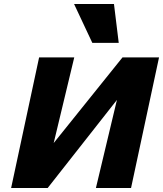

<svg xmlns="http://www.w3.org/2000/svg" viewBox="-20 -947 821 967"><path d="M111 0 127 -73 597 -658H693L676 -580L220 0ZM36 0 177 -658H354L196 0ZM463 0 620 -658H781L640 0ZM445 -731 353 -927H554L578 -731Z"/></svg>

Font: Ysabeau Office Black
Style: Italic
Weight: 900
Italic angle: -12°
Designer: Christian Thalmann (Catharsis Fonts)
Version: Version 2.001;gftools[0.9.30]; featfreeze: tnum,lnum,ss02